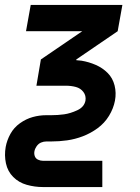

<svg xmlns="http://www.w3.org/2000/svg" viewBox="-45 -550 565 775"><path d="M128 205Q95 205 63 196Q31 187 8.5 164.5Q-14 142 -21 109.5Q-28 77 -22 43Q-17 16 -3 -9.5Q11 -35 35.5 -52.5Q60 -70 87 -77.5Q114 -85 142 -85H162Q188 -85 213.5 -88.5Q239 -92 267 -105Q295 -118 300 -144Q303 -164 291.5 -179Q280 -194 261 -199Q242 -204 222 -204H102L120 -310L287 -424H60L79 -530H449L430 -424L263 -310V-307Q273 -306 284 -305Q314 -300 341.5 -288Q369 -276 389.5 -255.5Q410 -235 417.5 -205Q425 -175 419 -143.5Q413 -112 395 -82.5Q377 -53 349 -32.5Q321 -12 289.5 0Q258 12 226 16.5Q194 21 162 21H142Q131 21 120.5 25.5Q110 30 103 40Q96 50 94 60.5Q92 71 95.5 80.5Q99 90 108.5 94.5Q118 99 128 99H368V205Z"/></svg>

Font: Iosevka SS08
Style: Bold Italic
Weight: 700
Italic angle: -10°
Monospace: yes
Designer: Belleve Invis
Foundry: Belleve Invis
Version: 2.1.0; ttfautohint (v1.8.2)